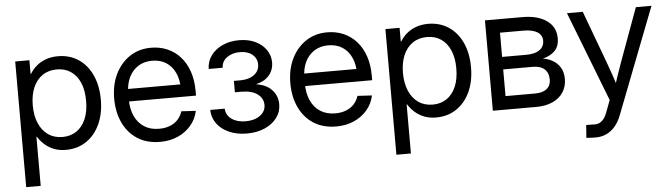

<svg xmlns="http://www.w3.org/2000/svg" viewBox="-47 -717 3854 1106"><g transform="rotate(-5 1880.5 -164.0)"><path d="M64.9 204.1V-522.5H147V-443.8H149.9Q165 -469.2 188.5 -489Q211.9 -508.8 243.2 -520Q274.4 -531.2 312 -531.2Q379.4 -531.2 430.2 -497.6Q481 -463.9 509 -402.8Q537.1 -341.8 537.1 -260.7Q537.1 -180.2 509 -119.1Q481 -58.1 430.2 -23.9Q379.4 10.3 312 10.3Q274.4 10.3 244.4 -1.2Q214.4 -12.7 191.2 -33Q168 -53.2 151.4 -79.6H148.9V204.1ZM299.3 -65.4Q345.7 -65.4 379.9 -88.6Q414.1 -111.8 433.1 -155.5Q452.1 -199.2 452.1 -261.2Q452.1 -323.2 433.1 -366.7Q414.1 -410.2 379.9 -433.1Q345.7 -456.1 299.3 -456.1Q251 -456.1 215.8 -431.9Q180.7 -407.7 162.1 -364Q143.6 -320.3 143.6 -261.2Q143.6 -202.6 162.4 -158.4Q181.2 -114.3 216.1 -89.8Q251 -65.4 299.3 -65.4Z M857.4 11.7Q780.8 11.7 726.6 -22.9Q672.4 -57.6 643.3 -118.9Q614.3 -180.2 614.3 -259.3Q614.3 -339.4 644.3 -400.9Q674.3 -462.4 727.5 -497.8Q780.8 -533.2 850.6 -533.2Q901.9 -533.2 944.8 -514.6Q987.8 -496.1 1019.3 -460.9Q1050.8 -425.8 1068.1 -375.7Q1085.4 -325.7 1085.4 -261.7V-235.8H661.6V-308.1H1039.1L1002 -282.2Q1002 -335.4 983.6 -375Q965.3 -414.6 931.4 -436.3Q897.5 -458 850.6 -458Q803.7 -458 769.5 -436Q735.4 -414.1 716.6 -375.2Q697.8 -336.4 697.8 -285.6V-247.1Q697.8 -192.4 716.8 -151.1Q735.8 -109.9 771.5 -86.9Q807.1 -64 857.4 -64Q893.1 -64 920.7 -75Q948.2 -85.9 966.6 -106.2Q984.9 -126.5 993.2 -153.3L1076.7 -148.4Q1066.4 -100.6 1035.6 -64.7Q1004.9 -28.8 959.2 -8.5Q913.6 11.7 857.4 11.7Z M1358.9 7.3Q1300.8 7.3 1255.9 -12.7Q1210.9 -32.7 1185.8 -67.4Q1160.6 -102.1 1159.7 -146.5H1243.7Q1245.1 -108.4 1277.1 -85.9Q1309.1 -63.5 1357.9 -63.5Q1409.2 -63.5 1441.4 -87.2Q1473.6 -110.8 1473.6 -147.9Q1473.6 -187 1440.2 -211.2Q1406.7 -235.4 1348.1 -235.4H1310.1V-301.3H1348.1Q1396.5 -301.3 1427 -323.7Q1457.5 -346.2 1457.5 -383.3Q1457.5 -418.9 1430.4 -441.2Q1403.3 -463.4 1358.9 -463.4Q1314.9 -463.4 1284.2 -441.7Q1253.4 -419.9 1252.4 -382.3H1171.4Q1172.4 -426.3 1197.3 -460.2Q1222.2 -494.1 1264.6 -513.2Q1307.1 -532.2 1359.4 -532.2Q1413.6 -532.2 1453.6 -512.9Q1493.7 -493.7 1516.1 -460.9Q1538.6 -428.2 1538.6 -388.7Q1538.6 -344.2 1511.5 -313.2Q1484.4 -282.2 1438.5 -272V-270Q1495.1 -261.7 1526.9 -227.5Q1558.6 -193.4 1558.6 -144.5Q1558.6 -100.6 1532.7 -66.2Q1506.8 -31.7 1461.7 -12.2Q1416.5 7.3 1358.9 7.3Z M1876 11.7Q1799.3 11.7 1745.1 -22.9Q1690.9 -57.6 1661.9 -118.9Q1632.8 -180.2 1632.8 -259.3Q1632.8 -339.4 1662.8 -400.9Q1692.9 -462.4 1746.1 -497.8Q1799.3 -533.2 1869.1 -533.2Q1920.4 -533.2 1963.4 -514.6Q2006.3 -496.1 2037.8 -460.9Q2069.3 -425.8 2086.7 -375.7Q2104 -325.7 2104 -261.7V-235.8H1680.2V-308.1H2057.6L2020.5 -282.2Q2020.5 -335.4 2002.2 -375Q1983.9 -414.6 1950 -436.3Q1916 -458 1869.1 -458Q1822.3 -458 1788.1 -436Q1753.9 -414.1 1735.1 -375.2Q1716.3 -336.4 1716.3 -285.6V-247.1Q1716.3 -192.4 1735.4 -151.1Q1754.4 -109.9 1790 -86.9Q1825.7 -64 1876 -64Q1911.6 -64 1939.2 -75Q1966.8 -85.9 1985.1 -106.2Q2003.4 -126.5 2011.7 -153.3L2095.2 -148.4Q2085 -100.6 2054.2 -64.7Q2023.4 -28.8 1977.8 -8.5Q1932.1 11.7 1876 11.7Z M2205.6 204.1V-522.5H2287.6V-443.8H2290.5Q2305.7 -469.2 2329.1 -489Q2352.5 -508.8 2383.8 -520Q2415 -531.2 2452.6 -531.2Q2520 -531.2 2570.8 -497.6Q2621.6 -463.9 2649.7 -402.8Q2677.7 -341.8 2677.7 -260.7Q2677.7 -180.2 2649.7 -119.1Q2621.6 -58.1 2570.8 -23.9Q2520 10.3 2452.6 10.3Q2415 10.3 2385 -1.2Q2355 -12.7 2331.8 -33Q2308.6 -53.2 2292 -79.6H2289.6V204.1ZM2439.9 -65.4Q2486.3 -65.4 2520.5 -88.6Q2554.7 -111.8 2573.7 -155.5Q2592.8 -199.2 2592.8 -261.2Q2592.8 -323.2 2573.7 -366.7Q2554.7 -410.2 2520.5 -433.1Q2486.3 -456.1 2439.9 -456.1Q2391.6 -456.1 2356.4 -431.9Q2321.3 -407.7 2302.7 -364Q2284.2 -320.3 2284.2 -261.2Q2284.2 -202.6 2303 -158.4Q2321.8 -114.3 2356.7 -89.8Q2391.6 -65.4 2439.9 -65.4Z M2781.2 0V-522.5H2998Q3085.9 -522.5 3137.9 -485.8Q3189.9 -449.2 3189.9 -383.3Q3189.9 -336.9 3163.8 -310.5Q3137.7 -284.2 3094.2 -274.4Q3123.5 -270 3150.1 -255.1Q3176.8 -240.2 3193.6 -213.4Q3210.4 -186.5 3210.4 -146Q3210.4 -103 3189.2 -70.1Q3168 -37.1 3127.9 -18.6Q3087.9 0 3032.2 0ZM2861.3 -77.6H3032.2Q3076.2 -77.6 3099.9 -96.7Q3123.5 -115.7 3123.5 -149.9Q3123.5 -189.5 3099.9 -210.7Q3076.2 -231.9 3032.2 -231.9H2861.3ZM2861.3 -304.2H3001Q3050.8 -304.2 3077.9 -323.2Q3105 -342.3 3105 -377Q3105 -409.2 3077.1 -426.8Q3049.3 -444.3 2998 -444.3H2861.3Z M3304.2 202.6 3309.6 128.9 3351.1 129.4Q3369.6 130.9 3384 125Q3398.4 119.1 3410.4 104.5Q3422.4 89.8 3431.6 64.5L3457 -2.9L3255.4 -522.5H3346.7L3459 -219.7Q3474.1 -179.2 3487.3 -139.4Q3500.5 -99.6 3513.2 -60.1H3488.8Q3501.5 -99.6 3514.9 -139.6Q3528.3 -179.7 3543 -219.7L3653.8 -522.5H3744.1L3505.9 92.8Q3491.2 129.4 3469.7 154.3Q3448.2 179.2 3420.2 192.1Q3392.1 205.1 3358.4 205.1Q3343.3 205.1 3329.6 204.3Q3315.9 203.6 3304.2 202.6Z"/></g></svg>

Font: Inter 28pt
Style: Regular
Weight: 400
Designer: Rasmus Andersson
Foundry: rsms
Version: Version 4.001;git-66647c0bb